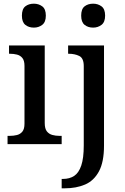

<svg xmlns="http://www.w3.org/2000/svg" viewBox="-20 -783 681 1043"><path d="M164 -633Q136 -633 117.5 -648Q99 -663 99 -698Q99 -734 117.5 -748.5Q136 -763 164 -763Q190 -763 209.5 -748.5Q229 -734 229 -698Q229 -663 209.5 -648Q190 -633 164 -633ZM21 0V-45H34Q54 -45 72 -49.5Q90 -54 101.5 -68Q113 -82 113 -111V-425Q113 -454 101.5 -468Q90 -482 72 -486.5Q54 -491 34 -491H29V-536H223V-115Q223 -84 234.5 -69.5Q246 -55 264 -50Q282 -45 302 -45H315V0ZM486 -633Q458 -633 439.5 -648Q421 -663 421 -698Q421 -734 439.5 -748.5Q458 -763 486 -763Q512 -763 531.5 -748.5Q551 -734 551 -698Q551 -663 531.5 -648Q512 -633 486 -633ZM315 240V189H322Q358 189 383 172.5Q408 156 421.5 116Q435 76 435 7V-424Q435 -467 410.5 -479Q386 -491 353 -491H350V-536H545V8Q545 97 517.5 148Q490 199 442 219.5Q394 240 332 240Z"/></svg>

Font: Noto Serif NP Hmong Medium
Style: Regular
Weight: 500
Designer: Dalton Maag Ltd
Foundry: Dalton Maag Ltd
Version: Version 1.001; ttfautohint (v1.8.4.7-5d5b)